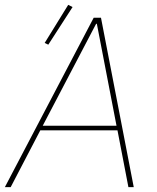

<svg xmlns="http://www.w3.org/2000/svg" viewBox="-32 -771 646 791"><path d="M267 -742 167 -587 152 -594 249 -751ZM519 0H497L452 -234H134L12 0H-12L354 -698H384ZM448 -253 367 -673H364L144 -253Z"/></svg>

Font: IBM Plex Sans Thin
Style: Italic
Weight: 100
Italic angle: -11.31°
Designer: Mike Abbink, Paul van der Laan, Pieter van Rosmalen
Foundry: Bold Monday
Version: Version 3.0